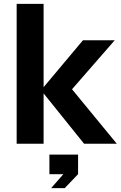

<svg xmlns="http://www.w3.org/2000/svg" viewBox="-20 -742 623 991"><path d="M66 0V-722H205V-292L408 -534H572L300 -222L301 -343L583 0H414L205 -260V0ZM244 229 307 157H235V56H383V157L314 229Z"/></svg>

Font: Mozilla Text ExtraLight
Style: Regular
Weight: 200
Designer: Studio DRAMA
Foundry: Studio DRAMA
Version: Version 1.000